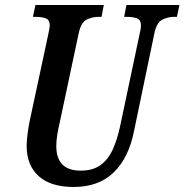

<svg xmlns="http://www.w3.org/2000/svg" viewBox="-20 -734 734 764"><path d="M273 10Q182 10 134 -33Q86 -76 86 -154Q86 -173 90 -203.5Q94 -234 98 -252L172 -597Q178 -625 178 -632Q178 -655 162 -661Q146 -667 121 -667H111L121 -714H393L384 -667H373Q346 -667 324 -655.5Q302 -644 293 -601L218 -248Q212 -223 208 -198.5Q204 -174 204 -153Q204 -55 301 -55Q350 -55 380.5 -77.5Q411 -100 429 -140Q447 -180 458 -232L536 -601Q541 -621 541 -632Q541 -655 525 -661Q509 -667 484 -667H474L483 -714H694L684 -667H673Q648 -667 625.5 -655.5Q603 -644 594 -600L513 -211Q492 -106 432.5 -48Q373 10 273 10Z"/></svg>

Font: Noto Serif ExtraCondensed SemiBold
Style: Italic
Weight: 600
Width: 2
Italic angle: -12°
Designer: Monotype Design Team
Foundry: Monotype Imaging Inc.
Version: Version 2.013